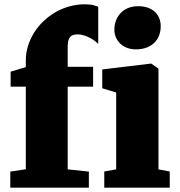

<svg xmlns="http://www.w3.org/2000/svg" viewBox="-20 -862 826 882"><path d="M27.3 -73.7 98.6 -84.5V-463.9H28.8V-532.7L98.6 -553.7V-584.5Q98.6 -618.2 108.4 -650.1Q118.2 -682.1 136 -710.9Q153.8 -739.7 178.7 -763.7Q203.6 -787.6 233.6 -805.2Q263.7 -822.8 298.3 -832.5Q333 -842.3 370.1 -842.3Q396 -842.3 411.6 -837.6Q427.2 -833 431.2 -831.1V-659.7Q426.8 -665.5 416.5 -673.3Q406.2 -681.2 393.3 -688Q380.4 -694.8 365.7 -699.5Q351.1 -704.1 337.4 -704.1Q311.5 -704.1 301.3 -691.2Q291 -678.2 291 -649.4V-555.2H407.7V-463.9H291V-84L388.2 -73.7V0H27.3ZM459 -74.2 513.7 -84V-437L449.7 -456.5V-543L672.4 -569.8H674.8L708 -546.9V-84L759.8 -74.2V0H459ZM603.5 -635.3Q582 -635.3 564 -642.1Q545.9 -648.9 533 -661.1Q520 -673.3 512.7 -689.9Q505.4 -706.5 505.4 -725.6Q505.4 -748 512.9 -767.8Q520.5 -787.6 534.4 -802.2Q548.3 -816.9 568.6 -825.2Q588.9 -833.5 614.7 -833.5H615.2Q640.6 -833.5 659.9 -826.4Q679.2 -819.3 692.1 -806.9Q705.1 -794.4 711.7 -777.8Q718.3 -761.2 718.3 -742.2Q718.3 -719.7 711.2 -700.2Q704.1 -680.7 689.7 -666.3Q675.3 -651.9 653.8 -643.6Q632.3 -635.3 604 -635.3Z"/></svg>

Font: Merriweather UltraBold
Style: Regular
Weight: 900
Designer: Eben Sorkin ( sorkintype@gmail.com )
Foundry: Eben Sorkin
Version: Version 1.570; ttfautohint (v1.3) -l 8 -r 32 -G 0 -x 0 -H 60